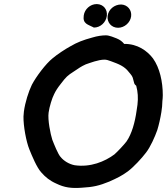

<svg xmlns="http://www.w3.org/2000/svg" viewBox="-20 -902 817 940"><path d="M238 -617C204 -590 157 -527 136 -487C120 -454 103 -401 97 -356C96 -348 96 -340 95 -332C94 -286 108 -209 124 -170C137 -138 160 -82 182 -58C202 -35 224 -17 256 -3C295 16 329 21 381 17C436 14 466 7 515 -13C553 -30 576 -41 606 -63C634 -84 674 -127 695 -155C716 -182 738 -231 750 -265C758 -291 765 -322 770 -353C773 -373 775 -389 775 -407C776 -415 777 -426 777 -436C777 -502 762 -570 729 -616C701 -653 653 -688 588 -687C578 -699 568 -707 551 -714C541 -718 515 -729 499 -729C480 -729 457 -726 431 -718C387 -706 358 -695 324 -675C300 -662 259 -635 238 -617ZM540 -146C493 -111 423 -82 346 -93C318 -98 292 -115 278 -132V-133H277C264 -147 245 -195 236 -218C227 -246 213 -315 218 -351C222 -380 235 -422 245 -441C252 -456 262 -472 278 -492C304 -526 310 -532 343 -553C367 -569 376 -576 400 -587C421 -594 461 -610 492 -610C500 -610 512 -607 524 -602C562 -588 589 -578 611 -549C625 -532 629 -529 633 -510L637 -495C639 -489 642 -486 647 -482C655 -452 657 -423 653 -389L649 -362C641 -303 625 -246 599 -209C587 -193 555 -159 540 -146ZM438 -768 439 -767H440C472 -767 499 -793 503 -824C507 -856 486 -881 455 -882H453C422 -882 394 -857 390 -826C384 -785 411 -782 438 -768ZM558 -766C589 -766 618 -791 622 -822C626 -853 604 -879 573 -880C540 -880 511 -856 507 -824C503 -792 526 -766 558 -766Z"/></svg>

Font: Hussar Pisanka
Style: SbdKur
Weight: 600
Designer: Robert Jablonski
Foundry: Cannot Into Space Fonts
Version: Version 1.070